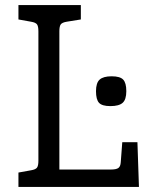

<svg xmlns="http://www.w3.org/2000/svg" viewBox="-20 -740 587 760"><path d="M530 0H53V-57L103 -66Q121 -69 126.5 -76.5Q132 -84 132 -104V-616Q132 -636 126.5 -643.5Q121 -651 103 -654L53 -663V-720H300V-663L244 -654Q226 -651 220.5 -643.5Q215 -636 215 -616V-69H420Q440 -69 448.5 -75Q457 -81 458 -98L464 -177H524ZM360 -379Q360 -412 374.5 -425Q389 -438 422 -438Q455 -438 467.5 -425Q480 -412 480 -379Q480 -346 465.5 -333Q451 -320 417 -320Q384 -320 372 -333Q360 -346 360 -379Z"/></svg>

Font: Enriqueta
Style: Regular
Weight: 400
Designer: Viviana Monsalve, Gustavo Ibarra
Foundry: 72Puntos
Version: Version 2.000